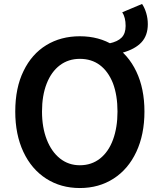

<svg xmlns="http://www.w3.org/2000/svg" viewBox="-20 -935 802 969"><path d="M614 -804Q614 -847 597 -873L697 -915Q710 -896 718 -869Q726 -842 726 -813Q726 -756 694 -721.5Q662 -687 598 -669L532 -716Q574 -725 594 -745.5Q614 -766 614 -804ZM57 -372Q57 -492 99 -577Q140 -662 213.5 -707Q287 -752 383 -752Q480 -752 553.5 -706Q627 -660 668 -574Q709 -488 709 -372Q709 -256 668 -168.5Q627 -81 553 -33.5Q479 14 383 14Q287 14 213 -33.5Q139 -81 98 -168.5Q57 -256 57 -372ZM573 -372Q573 -454 550 -515Q526 -575 484 -606.5Q442 -638 383 -638Q325 -638 282 -605.5Q239 -573 215.5 -513Q192 -453 192 -372Q192 -292 216 -230.5Q240 -169 283 -135Q326 -101 383 -101Q442 -101 485 -135Q528 -169 550.5 -230.5Q573 -292 573 -372Z"/></svg>

Font: Merged Yaku Han JP SemiBold
Style: Regular
Weight: 600
Designer: Ryoko NISHIZUKA 西塚涼子 (kana, bopomofo & ideographs); Paul D. Hunt (Latin, Greek & Cyrillic); Sandoll Communications 산돌커뮤니
Foundry: Adobe
Version: Version 2.004